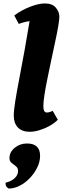

<svg xmlns="http://www.w3.org/2000/svg" viewBox="-20 -754 385 1116"><path d="M153 12Q108 12 84 -13Q60 -38 60 -82Q60 -111 69 -167.5Q78 -224 92.5 -299Q107 -374 122.5 -459.5Q138 -545 152 -631Q121 -627 89 -615L63 -664Q106 -696 155.5 -715Q205 -734 241 -734Q284 -734 304.5 -709.5Q325 -685 325 -657Q325 -640 318.5 -601.5Q312 -563 301 -512.5Q290 -462 278.5 -407Q267 -352 256 -299Q245 -246 238.5 -203.5Q232 -161 232 -136Q232 -100 252 -100Q268 -100 286 -110L316 -58Q298 -39 269.5 -23Q241 -7 210 2.5Q179 12 153 12ZM30 342Q21 336 16.5 329.5Q12 323 12 308Q46 300 65.5 281.5Q85 263 85 240Q85 222 72.5 212.5Q60 203 47.5 193Q35 183 35 165Q35 130 65.5 105Q96 80 137 80Q213 80 213 152Q213 185 197 218.5Q181 252 154.5 280Q128 308 95.5 325Q63 342 30 342Z"/></svg>

Font: Petrona Black
Style: Italic
Weight: 900
Italic angle: -9°
Designer: Ringo R. Seeber
Foundry: Ringo R. Seeber
Version: Version 2.001; ttfautohint (v1.8.3)